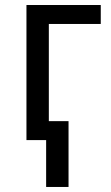

<svg xmlns="http://www.w3.org/2000/svg" viewBox="-20 -556 440 762"><path d="M85 0V-536.1H379.9V-460.9H173.8V-75.2H252V186H163.1V0Z"/></svg>

Font: WenQuanYi Micro Hei
Style: Regular
Weight: 400
Foundry: Ascender Corporation
Version: Version 0.2.0-beta